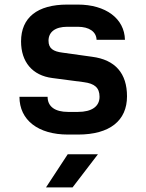

<svg xmlns="http://www.w3.org/2000/svg" viewBox="-20 -579 640 839"><path d="M277 9H321C460 9 535 -52 535 -158C535 -258 484 -318 382 -331L253 -349C213 -354 192 -367 192 -401C192 -439 221 -462 274 -462H320C370 -462 401 -440 402 -405H526C524 -498 442 -559 320 -559H274C143 -559 72 -502 72 -398C72 -309 121 -249 209 -238L346 -220C393 -214 415 -196 415 -156C415 -114 381 -90 321 -90H277C221 -90 188 -113 188 -156H65C65 -54 147 9 277 9ZM181 240H297L408 95H276Z"/></svg>

Font: JetBrains Mono
Style: Bold
Weight: 558
Monospace: yes
Designer: Philipp Nurullin, Konstantin Bulenkov
Foundry: JetBrains
Version: Version 2.305